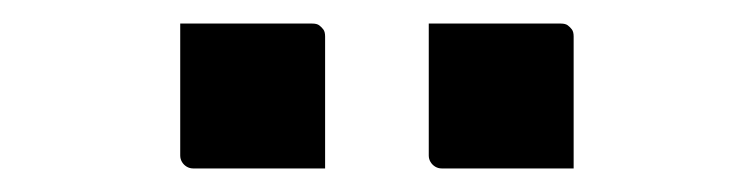

<svg xmlns="http://www.w3.org/2000/svg" viewBox="-20 -783 640 163"><path d="M133 -763Q161 -763 189 -763Q217 -763 245 -763Q249 -763 251 -761.5Q253 -760 254.5 -758Q256 -756 256 -752V-640Q228 -640 200 -640Q172 -640 144 -640Q141 -640 138.5 -641.5Q136 -643 134.5 -645.5Q133 -648 133 -651ZM344 -763Q372 -763 400 -763Q428 -763 456 -763Q460 -763 462 -761.5Q464 -760 465.5 -758Q467 -756 467 -752V-640Q439 -640 411 -640Q383 -640 355 -640Q352 -640 349.5 -641.5Q347 -643 345.5 -645.5Q344 -648 344 -651Z"/></svg>

Font: Recursive Medium
Style: Regular
Weight: 500
Version: Version 1.085